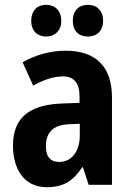

<svg xmlns="http://www.w3.org/2000/svg" viewBox="-20 -769 549 799"><path d="M110 -682C110 -640 136 -617 172 -617C208 -617 235 -641 235 -682C235 -725 208 -749 172 -749C136 -749 110 -726 110 -682ZM283 -682C283 -640 308 -617 346 -617C383 -617 409 -641 409 -682C409 -725 383 -749 346 -749C309 -749 283 -726 283 -682ZM252 -558C190 -558 127 -540 74 -510L118 -413C165 -438 202 -451 243 -451C289 -451 311 -421 311 -368V-341L233 -338C102 -332 34 -279 34 -163C34 -65 81 10 174 10C246 10 285 -17 322 -73H325L349 0H446V-363C446 -494 377 -558 252 -558ZM268 -252 312 -254V-205C312 -137 276 -95 227 -95C192 -95 171 -114 171 -161C171 -216 200 -250 268 -252Z"/></svg>

Font: Noto Sans Sinhala Condensed
Style: Bold
Weight: 700
Width: 3
Designer: Jelle Bosma - Monotype Design Team
Foundry: Monotype Imaging Inc.
Version: Version 2.006